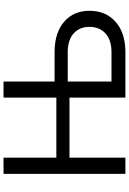

<svg xmlns="http://www.w3.org/2000/svg" viewBox="164 -916 751 1120"><g transform="rotate(-90 540.0 -355.5)"><path d="M180.7 -402.8H531.2V-710.9H625V-413.1H801.8Q912.1 -411.6 974.9 -356.4Q1037.6 -301.3 1037.6 -209Q1037.6 -115.7 974.9 -58.8Q912.1 -2 803.2 0H531.2V-326.2H180.7V0H86.4V-710.9H180.7ZM625 -336.4V-81.1H796.4Q865.7 -81.1 904.8 -115.7Q943.8 -150.4 943.8 -210Q943.8 -266.6 906.7 -300.8Q869.6 -335 802.2 -336.4Z"/></g></svg>

Font: Mardoto
Style: Regular
Weight: 400
Designer: Christian Robertson, Vahan Hovhannisyan
Foundry: Google
Version: Version 1.000